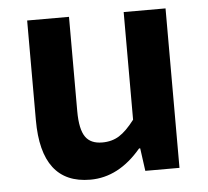

<svg xmlns="http://www.w3.org/2000/svg" viewBox="-45 -595 712 656"><g transform="rotate(-5 311.0 -266.5)"><path d="M239.3 13.7Q71.3 13.7 71.3 -205.1V-546.9H214.8V-223.6Q214.8 -161.1 233.4 -134.8Q251 -109.4 291 -109.4Q324.2 -109.4 349.1 -125Q374 -140.6 402.3 -177.7V-546.9H545.9V-273.4V0H428.7L418 -78.1H414.1Q336.9 13.7 239.3 13.7Z"/></g></svg>

Font: Bpmf GenSeki Gothic B
Style: B
Weight: 700
Foundry: But Ko
Version: Version 1.320